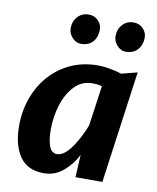

<svg xmlns="http://www.w3.org/2000/svg" viewBox="-89 -873 775 950"><g transform="rotate(10 298.5 -398.0)"><path d="M196 8Q113 8 74.2 -49.5Q35.5 -107 35.5 -201.5Q35.5 -277.5 59.5 -343.2Q83.5 -409 127.5 -458.5Q171.5 -508 232.8 -536Q294 -564 369.5 -564Q397 -564 429.5 -558Q462 -552 488 -543.5L567.5 -564L489.5 0H354.5L360.5 -112.5Q334.5 -62 292.5 -27Q250.5 8 196 8ZM244 -96.5Q264.5 -96.5 284.2 -113.2Q304 -130 321.5 -156.2Q339 -182.5 353.2 -211.2Q367.5 -240 376.5 -264L405 -466Q385 -472 356.5 -472Q303.5 -472 267 -433.5Q230 -394.5 211.5 -334.5Q193 -274.5 193 -212Q193 -160.5 204.5 -128.5Q216 -96.5 244 -96.5ZM265.5 -654.5Q240.5 -654.5 221.8 -675.5Q203 -696.5 203 -721.5Q203 -757.5 225 -780.8Q247 -804 279.5 -804Q308.5 -804 327.5 -784.8Q346.5 -765.5 346.5 -739.5Q346.5 -702.5 325.8 -678.5Q305 -654.5 265.5 -654.5ZM490.5 -654.5Q466.5 -654.5 447.5 -675.2Q428.5 -696 428.5 -721.5Q428.5 -757 450.2 -780.5Q472 -804 505.5 -804Q533.5 -804 552.8 -784.8Q572 -765.5 572 -739.5Q572 -703 550.8 -678.8Q529.5 -654.5 490.5 -654.5Z"/></g></svg>

Font: Merriweather Sans Italic
Style: Bold
Weight: 700
Italic angle: -7.5°
Designer: Eben Sorkin
Foundry: Eben Sorkin
Version: Version 1.008; ttfautohint (v1.7.19-72a1) -l 8 -r 50 -G 200 